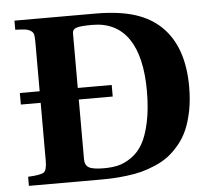

<svg xmlns="http://www.w3.org/2000/svg" viewBox="-50 -746 884 801"><g transform="rotate(-5 391.5 -346.0)"><path d="M277.8 -89.8Q277.8 -65.4 294.7 -55.7Q311.5 -45.9 357.9 -45.9Q390.6 -45.9 417.5 -52.2Q444.3 -58.6 472.7 -78.1Q501 -97.7 520 -130.1Q539.1 -162.6 551.5 -219Q564 -275.4 564 -351.1Q564 -496.1 512.5 -571Q460.9 -646 360.8 -646Q312.5 -646 295.2 -640.4Q277.8 -634.8 277.8 -618.2V-389.2H419.9V-340.8H277.8ZM35.2 -340.8V-389.2H118.2V-595.2Q118.2 -615.7 116.2 -625.7Q114.3 -635.7 104.7 -642.3Q95.2 -648.9 81.5 -650.9Q67.9 -652.8 39.1 -653.8V-691.9H381.8Q478.5 -691.4 544.2 -670.4Q609.9 -649.4 653.8 -606Q741.2 -520 741.2 -353Q741.2 -299.3 732.2 -253.7Q723.1 -208 708.5 -174.6Q693.8 -141.1 671.1 -114Q648.4 -86.9 624.8 -69.1Q601.1 -51.3 570.1 -38.1Q539.1 -24.9 512 -17.8Q484.9 -10.7 451.4 -6.6Q418 -2.4 393.1 -1.2Q368.2 0 337.9 0H39.1V-38.1Q92.3 -40.5 105.2 -49.8Q118.2 -59.1 118.2 -97.2V-340.8Z"/></g></svg>

Font: Linguistics Pro
Style: Bold
Weight: 700
Designer: Stefan Peev, Context Ltd
Foundry: Stefan Peev, Context Ltd
Version: Version 001.000